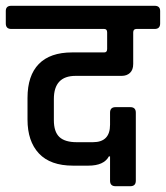

<svg xmlns="http://www.w3.org/2000/svg" viewBox="-44 -643 573 663"><path d="M205 -462H316Q326 -462 326 -474V-531Q326 -543 316 -543H-5Q-24 -543 -24 -562V-605Q-24 -623 -5 -623H490Q509 -623 509 -605V-562Q509 -543 490 -543H427Q416 -543 416 -531V-422Q416 -402 405 -391.5Q394 -381 376 -381H217Q142 -381 142 -301V-228Q142 -188 161 -170Q180 -152 221 -152H277Q336 -152 336 -212V-254Q336 -273 355 -273H406Q425 -273 425 -254V-19Q425 0 406 0H355Q336 0 336 -19V-103H332Q315 -71 261 -71H208Q130 -71 90.5 -113Q51 -155 51 -230V-305Q51 -382 90 -422Q129 -462 205 -462Z"/></svg>

Font: Rajdhani SemiBold
Style: Regular
Weight: 600
Designer: Satya Rajpurohit, Jyotish Sonowal
Foundry: Indian Type Foundry
Version: Version 1.201 February 1, 2022